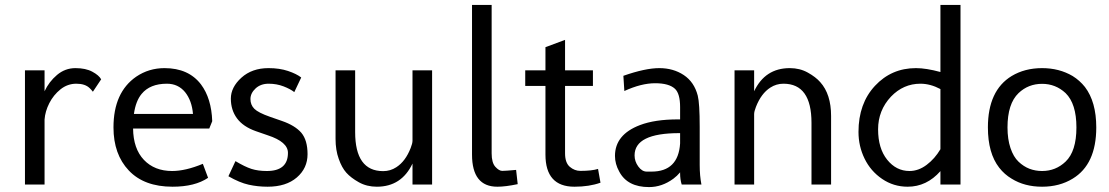

<svg xmlns="http://www.w3.org/2000/svg" viewBox="-20 -740 4446 770"><path d="M80.1 0V-458H158.7V-374Q176.3 -412.1 208.7 -439.5Q241.2 -466.8 282.5 -466.8Q323.7 -466.8 350.3 -452.4Q377 -438 385.7 -421.9L352.5 -372.1Q345.7 -380.9 339.4 -386.7Q321.3 -404.3 286.1 -404.3Q251 -404.3 222.7 -381.8Q194.3 -358.9 177.7 -326.2Q161.1 -293.5 158.7 -260.7V0Z M649.4 -404.3Q581.5 -404.3 547.9 -363.3Q524.4 -335 517.1 -283.2H753.9Q749.5 -336.4 722.2 -370.6Q694.3 -404.3 649.4 -404.3ZM814.5 -26.9Q761.7 8.8 671.9 8.8Q558.1 8.8 496.6 -56.2Q435.1 -121.1 435.1 -229Q435.1 -369.6 526.4 -432.6Q577.1 -466.8 639.6 -466.8Q736.3 -466.8 786.1 -401.4Q828.1 -345.2 831.1 -253.9L819.3 -224.6H513.7Q514.6 -143.6 557.1 -98.9Q599.6 -54.2 670.4 -54.2Q724.1 -54.2 793.5 -83Z M1050.3 -54.2Q1134.8 -54.2 1134.8 -127Q1134.8 -170.9 1054.2 -197.3L1006.3 -213.9Q955.1 -231.9 930.4 -265.4Q905.8 -298.8 905.8 -344.5Q905.8 -390.1 948.2 -428.5Q990.7 -466.8 1057.1 -466.8Q1101.1 -466.8 1135.3 -455.3Q1169.4 -443.8 1188 -429.2L1160.2 -370.6Q1145 -382.8 1117.2 -393.6Q1089.4 -404.3 1057.4 -404.3Q1025.4 -404.3 1004.9 -385.3Q984.4 -366.2 984.4 -342.8Q984.4 -319.3 1000 -303.7Q1015.6 -288.1 1063 -271.5L1110.8 -254.9Q1163.1 -236.8 1188.5 -207.5Q1213.4 -177.7 1213.4 -121.6Q1213.4 -65.4 1170.4 -28.3Q1127.4 8.8 1053.2 8.8Q1013.7 8.8 977.3 0.7Q940.9 -7.3 896 -33.2L924.3 -93.8Q961.9 -71.3 988.3 -62.7Q1014.6 -54.2 1050.3 -54.2Z M1634.3 -84Q1590.3 8.8 1491.2 8.8Q1451.2 8.8 1419.2 -9Q1387.2 -26.9 1368.9 -47.4Q1350.6 -67.9 1338.4 -103Q1325.7 -138.2 1325.7 -183.1V-458H1404.3V-210.4Q1404.3 -53.7 1516.6 -53.7Q1545.4 -53.7 1569.3 -69.3Q1606 -92.8 1627 -146.5Q1634.3 -165 1634.3 -175.8V-458H1712.9V0H1634.3Z M1974.6 8.8Q1873 8.8 1873 -120.1V-720.2H1951.7V-125Q1951.7 -87.4 1966.6 -71Q1981.4 -54.7 1994.1 -54.7Q2006.8 -54.7 2049.8 -58.6L2056.2 -1.5Q2007.3 8.8 1974.6 8.8Z M2283.7 8.8Q2167.5 8.8 2167.5 -120.1V-395.5H2086.4V-458H2167.5V-550.8L2246.1 -580.1V-458H2357.9V-395.5H2246.1V-125Q2246.1 -87.4 2265.1 -71Q2284.2 -54.7 2307.6 -54.7Q2353 -54.7 2378.4 -62.5L2388.2 -7.3Q2343.3 8.8 2283.7 8.8Z M2704.6 -206.1Q2524.9 -206.1 2524.9 -116.7Q2524.9 -92.8 2539.8 -72.3Q2554.7 -51.8 2573.7 -51.8H2592.8Q2700.2 -51.8 2707.5 -164.6V-206.1ZM2480 -436Q2567.9 -466.8 2624 -466.8Q2680.2 -466.8 2722.2 -439Q2764.2 -411.1 2778.3 -356.4Q2786.1 -325.7 2786.1 -231V-78.1Q2786.1 -35.2 2793 0H2713.9Q2707.5 -20 2707.5 -45.4V-48.8Q2695.3 -34.2 2680.7 -23.4Q2634.8 10.3 2583 10.3Q2496.1 10.3 2463.4 -51.8Q2446.3 -82.5 2446.3 -114.7Q2446.3 -200.2 2546.4 -238.3Q2606.4 -261.2 2698.7 -261.2H2707.5V-310.5Q2707.5 -364.3 2687 -383.8Q2663.1 -406.2 2607.4 -406.2Q2551.8 -406.2 2483.9 -375Z M3234.4 -247.6Q3234.4 -404.3 3122.1 -404.3Q3093.3 -404.3 3069.3 -388.7Q3032.7 -365.2 3011.7 -311.5Q3004.4 -293 3004.4 -282.2V0H2925.8V-458H3004.4V-374Q3048.3 -466.8 3147.5 -466.8Q3187.5 -466.8 3219.5 -449Q3251.5 -431.2 3269.5 -410.6Q3313 -362.3 3313 -274.9V0H3234.4Z M3620.1 8.8Q3563.5 8.8 3517.6 -22.5Q3471.7 -53.7 3447.3 -103.8Q3422.9 -153.8 3422.9 -210.9Q3422.9 -324.7 3489 -395.8Q3555.2 -466.8 3653.3 -466.8Q3694.3 -466.8 3751.5 -451.2V-720.2H3832V0H3751.5V-53.7Q3696.3 8.8 3620.1 8.8ZM3751.5 -382.8Q3710.9 -404.3 3671.4 -404.3Q3603 -404.3 3553.2 -352.5Q3501.5 -297.4 3501.5 -221.2Q3501.5 -145 3537.8 -99.6Q3574.2 -54.2 3627.4 -54.2Q3663.6 -54.2 3696.3 -78.9Q3729 -103.5 3751.5 -141.6Z M4020.5 -229Q4020.5 -181.6 4032.5 -146.2Q4044.4 -110.8 4064.7 -91.6Q4085 -72.3 4108.6 -63.2Q4132.3 -54.2 4159.2 -54.2Q4213.9 -54.2 4253.4 -91.8Q4296.9 -133.3 4296.9 -229Q4296.9 -324.2 4253.4 -366.7Q4213.4 -403.8 4159.2 -403.8Q4104 -403.8 4064.9 -366.7Q4020.5 -324.2 4020.5 -229ZM3941.9 -229Q3941.9 -377 4037.1 -435.1Q4089.8 -466.8 4159.2 -466.8Q4228 -466.8 4281.7 -435.1Q4310.1 -417.5 4331.1 -391.1Q4376.5 -331.5 4376.5 -229Q4376.5 -80.6 4281.7 -23.4Q4229 8.8 4159.2 8.8Q4088.9 8.8 4037.1 -23.4Q4008.3 -40.5 3987.3 -67.4Q3941.9 -125.5 3941.9 -229Z"/></svg>

Font: Molengo
Style: Regular
Weight: 400
Designer: moyogo
Foundry: moyogo
Version: Version 0.11; ttfautohint (v0.8) -G 32 -r 16 -x